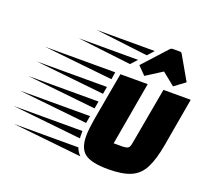

<svg xmlns="http://www.w3.org/2000/svg" viewBox="-353 -935 1211 1111"><g transform="rotate(20 253.0 -379.0)"><path d="M416 12Q313 12 272 -18.5Q231 -49 231 -125Q231 -148 234 -174Q237 -200 242 -231L295 -529H463L395 -140H445Q470 -140 481.5 -146Q493 -152 497 -178L560 -529H728L676 -231Q660 -140 633 -86.5Q606 -33 555 -10.5Q504 12 416 12ZM256 -484 -168 -529H263ZM239 -388 -185 -433H247ZM222 -292 -202 -337H230ZM205 -196 -219 -241H213ZM202 -100 -222 -145H201V-125Q201 -118 201 -112Q201 -106 202 -100ZM240 -3 -184 -48H211Q222 -20 240 -3ZM530 -770H575Q580 -770 583 -767.5Q586 -765 588 -761L671 -616L605 -567L527 -630L428 -567L380 -616L512 -761Q520 -770 530 -770ZM401 -684 78 -723H436ZM327 -603 -3 -642H363Z"/></g></svg>

Font: Faster One
Style: Regular
Weight: 400
Designer: Eduardo Rodriguez Tunni
Foundry: Eduardo Rodriguez Tunni
Version: Version 1.003; ttfautohint (v1.8.4.7-5d5b);gftools[0.9.23]